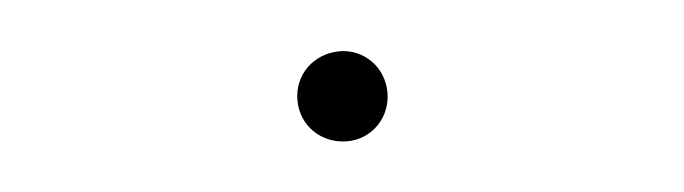

<svg xmlns="http://www.w3.org/2000/svg" viewBox="-24 -417 631 177"><g transform="rotate(-5 291.5 -328.5)"><path d="M292.7 -286.5C314.6 -286.5 333.3 -304.2 333.3 -328.1C333.3 -352.1 314.6 -369.8 292.7 -369.8C268.8 -369.8 250 -352.1 250 -328.1C250 -304.2 268.8 -286.5 292.7 -286.5Z"/></g></svg>

Font: Manrope3 Thin
Style: Regular
Weight: 100
Width: 4
Designer: Mikhail Sharanda
Foundry: Mikhail Sharanda
Version: Version 3.000;PS 003.000;hotconv 1.0.88;makeotf.lib2.5.64775